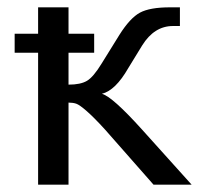

<svg xmlns="http://www.w3.org/2000/svg" viewBox="-20 -504 543 524"><path d="M84 0V-360H20V-412H84V-484H167V-412H237V-360H167V-273Q200 -273 217.5 -283.5Q235 -294 257 -330L306 -409Q335 -455 362 -469.5Q389 -484 444 -484H471V-433H452Q401 -433 368 -380L330 -318Q295 -257 258 -248Q286 -241 368 -150L503 0H399L267 -150Q237 -183 217 -200.5Q197 -218 188 -221Q179 -224 167 -224V0Z"/></svg>

Font: Play
Style: Regular
Weight: 400
Designer: Jonas Hecksher
Foundry: Jonas Hecksher, Playtypeª, e-types AS
Version: Version 1.002